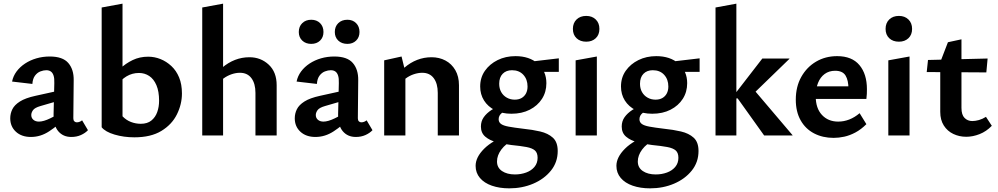

<svg xmlns="http://www.w3.org/2000/svg" viewBox="-20 -741 5457 1050"><path d="M370 8Q325 8 298.5 -23.5Q272 -55 273 -116L277 -286Q278 -312 273 -327.5Q268 -343 258 -350Q248 -357 233 -357Q218 -357 201 -350.5Q184 -344 171.5 -327.5Q159 -311 157 -282L46 -295Q52 -325 70.5 -350Q89 -375 117 -393.5Q145 -412 179.5 -422Q214 -432 252 -432Q323 -432 353.5 -396.5Q384 -361 383 -302L381 -94Q381 -83 386.5 -77.5Q392 -72 400 -72Q408 -72 415.5 -75Q423 -78 429 -83L461 -29Q446 -13 422.5 -2.5Q399 8 370 8ZM149 8Q98 8 67 -20.5Q36 -49 36 -94Q36 -120 47.5 -143.5Q59 -167 89 -186Q119 -205 174 -217L337 -253L342 -202L201 -161Q170 -152 160.5 -138.5Q151 -125 151 -112Q151 -96 162.5 -86Q174 -76 193 -76Q218 -76 255 -94Q292 -112 338 -136L340 -97Q296 -54 249 -23Q202 8 149 8Z M715 10Q657 10 606.5 -5Q556 -20 536 -45L650 -105Q670 -84 696 -74Q722 -64 750 -64Q786 -64 808 -82Q830 -100 840 -128.5Q850 -157 850 -190Q850 -241 835.5 -275Q821 -309 796 -325.5Q771 -342 740 -342Q703 -342 672 -323.5Q641 -305 620 -272L583 -302Q606 -336 636.5 -365Q667 -394 705.5 -412.5Q744 -431 790 -431Q825 -431 857.5 -418Q890 -405 917 -380Q944 -355 959.5 -317.5Q975 -280 975 -230Q975 -171 947.5 -115.5Q920 -60 862.5 -25Q805 10 715 10ZM536 -45V-700L650 -721V-105Z M1377 0V-233Q1377 -284 1355 -313.5Q1333 -343 1292 -343Q1270 -343 1246.5 -335Q1223 -327 1202.5 -312Q1182 -297 1170 -275L1133 -300Q1161 -342 1194.5 -370.5Q1228 -399 1265.5 -413.5Q1303 -428 1344 -428Q1406 -428 1449.5 -387.5Q1493 -347 1493 -275V0ZM1086 0V-700L1200 -721V0Z M1926 8Q1881 8 1854.5 -23.5Q1828 -55 1829 -116L1833 -286Q1834 -312 1829 -327.5Q1824 -343 1814 -350Q1804 -357 1789 -357Q1774 -357 1757 -350.5Q1740 -344 1727.5 -327.5Q1715 -311 1713 -282L1602 -295Q1608 -325 1626.5 -350Q1645 -375 1673 -393.5Q1701 -412 1735.5 -422Q1770 -432 1808 -432Q1879 -432 1909.5 -396.5Q1940 -361 1939 -302L1937 -94Q1937 -83 1942.5 -77.5Q1948 -72 1956 -72Q1964 -72 1971.5 -75Q1979 -78 1985 -83L2017 -29Q2002 -13 1978.5 -2.5Q1955 8 1926 8ZM1705 8Q1654 8 1623 -20.5Q1592 -49 1592 -94Q1592 -120 1603.5 -143.5Q1615 -167 1645 -186Q1675 -205 1730 -217L1893 -253L1898 -202L1757 -161Q1726 -152 1716.5 -138.5Q1707 -125 1707 -112Q1707 -96 1718.5 -86Q1730 -76 1749 -76Q1774 -76 1811 -94Q1848 -112 1894 -136L1896 -97Q1852 -54 1805 -23Q1758 8 1705 8ZM1682 -501Q1652 -501 1633 -519Q1614 -537 1614 -566Q1614 -596 1633 -614.5Q1652 -633 1682 -633Q1712 -633 1730.5 -614.5Q1749 -596 1749 -566Q1749 -537 1730.5 -519Q1712 -501 1682 -501ZM1880 -501Q1849 -501 1830 -519Q1811 -537 1811 -566Q1811 -596 1830 -614.5Q1849 -633 1880 -633Q1909 -633 1927.5 -614.5Q1946 -596 1946 -566Q1946 -537 1927.5 -519Q1909 -501 1880 -501Z M2374 0V-233Q2374 -284 2352 -313.5Q2330 -343 2289 -343Q2267 -343 2243 -335Q2219 -327 2199 -312Q2179 -297 2166 -275L2130 -300Q2158 -342 2191 -370.5Q2224 -399 2261.5 -413.5Q2299 -428 2340 -428Q2382 -428 2416 -410Q2450 -392 2470 -357.5Q2490 -323 2490 -275V0ZM2081 0V-411L2176 -432L2197 -346V0Z M2765 289Q2712 289 2670 274.5Q2628 260 2604.5 232Q2581 204 2581 166Q2581 119 2627.5 72.5Q2674 26 2767 -8L2793 20Q2745 45 2721.5 77Q2698 109 2698 142Q2698 176 2725.5 194.5Q2753 213 2796 213Q2829 213 2857.5 202.5Q2886 192 2903 171.5Q2920 151 2920 122Q2920 95 2905.5 82Q2891 69 2859 63Q2827 57 2776 52Q2735 47 2696.5 37Q2658 27 2634 6.5Q2610 -14 2610 -49Q2610 -78 2625.5 -100Q2641 -122 2668.5 -140Q2696 -158 2732 -174L2760 -144Q2744 -138 2725.5 -124Q2707 -110 2707 -89Q2707 -73 2719.5 -63.5Q2732 -54 2761.5 -48.5Q2791 -43 2841 -37Q2891 -32 2934 -22Q2977 -12 3003.5 12Q3030 36 3030 85Q3030 146 2993 192Q2956 238 2896 263.5Q2836 289 2765 289ZM2777 -119Q2725 -119 2686.5 -138.5Q2648 -158 2627 -191.5Q2606 -225 2606 -268Q2606 -317 2632 -354Q2658 -391 2701.5 -412.5Q2745 -434 2799 -434Q2875 -434 2921.5 -393Q2968 -352 2968 -286Q2968 -238 2944 -200.5Q2920 -163 2877 -141Q2834 -119 2777 -119ZM2795 -196Q2817 -196 2832.5 -205Q2848 -214 2856.5 -230Q2865 -246 2865 -268Q2865 -307 2842 -332Q2819 -357 2780 -357Q2748 -357 2729 -337.5Q2710 -318 2710 -283Q2710 -257 2721 -237.5Q2732 -218 2751.5 -207Q2771 -196 2795 -196ZM2868 -348 2857 -401 3036 -422V-348Z M3128 0V-411L3244 -432V0ZM3186 -513Q3153 -513 3133 -532Q3113 -551 3113 -583Q3113 -615 3133 -634.5Q3153 -654 3186 -654Q3218 -654 3238 -634.5Q3258 -615 3258 -583Q3258 -551 3238 -532Q3218 -513 3186 -513Z M3535 289Q3482 289 3440 274.5Q3398 260 3374.5 232Q3351 204 3351 166Q3351 119 3397.5 72.5Q3444 26 3537 -8L3563 20Q3515 45 3491.5 77Q3468 109 3468 142Q3468 176 3495.5 194.5Q3523 213 3566 213Q3599 213 3627.5 202.5Q3656 192 3673 171.5Q3690 151 3690 122Q3690 95 3675.5 82Q3661 69 3629 63Q3597 57 3546 52Q3505 47 3466.5 37Q3428 27 3404 6.5Q3380 -14 3380 -49Q3380 -78 3395.5 -100Q3411 -122 3438.5 -140Q3466 -158 3502 -174L3530 -144Q3514 -138 3495.5 -124Q3477 -110 3477 -89Q3477 -73 3489.5 -63.5Q3502 -54 3531.5 -48.5Q3561 -43 3611 -37Q3661 -32 3704 -22Q3747 -12 3773.5 12Q3800 36 3800 85Q3800 146 3763 192Q3726 238 3666 263.5Q3606 289 3535 289ZM3547 -119Q3495 -119 3456.5 -138.5Q3418 -158 3397 -191.5Q3376 -225 3376 -268Q3376 -317 3402 -354Q3428 -391 3471.5 -412.5Q3515 -434 3569 -434Q3645 -434 3691.5 -393Q3738 -352 3738 -286Q3738 -238 3714 -200.5Q3690 -163 3647 -141Q3604 -119 3547 -119ZM3565 -196Q3587 -196 3602.5 -205Q3618 -214 3626.5 -230Q3635 -246 3635 -268Q3635 -307 3612 -332Q3589 -357 3550 -357Q3518 -357 3499 -337.5Q3480 -318 3480 -283Q3480 -257 3491 -237.5Q3502 -218 3521.5 -207Q3541 -196 3565 -196ZM3638 -348 3627 -401 3806 -422V-348Z M4159 0 4014 -203H3999V-227L4149 -421H4297V-419L4068 -197L4083 -274L4314 -2V0ZM3893 0V-700L4007 -721V0Z M4539 13Q4479 13 4432 -11.5Q4385 -36 4358.5 -83Q4332 -130 4332 -196Q4332 -267 4362 -320.5Q4392 -374 4443 -404Q4494 -434 4558 -434Q4639 -434 4680 -385Q4721 -336 4721 -253Q4721 -242 4720.5 -227.5Q4720 -213 4718 -200H4620V-255Q4620 -302 4604 -328Q4588 -354 4547 -354Q4514 -354 4490 -336.5Q4466 -319 4453.5 -287.5Q4441 -256 4441 -214Q4441 -149 4475 -112.5Q4509 -76 4564 -76Q4595 -76 4624.5 -87.5Q4654 -99 4681 -122L4718 -62Q4689 -33 4658 -16.5Q4627 0 4597 6.5Q4567 13 4539 13ZM4388 -200 4401 -269H4705V-200Z M4838 0V-411L4954 -432V0ZM4896 -513Q4863 -513 4843 -532Q4823 -551 4823 -583Q4823 -615 4843 -634.5Q4863 -654 4896 -654Q4928 -654 4948 -634.5Q4968 -615 4968 -583Q4968 -551 4948 -532Q4928 -513 4896 -513Z M5264 7Q5226 7 5193.5 -8.5Q5161 -24 5141.5 -54.5Q5122 -85 5122 -129V-401L5164 -510L5238 -526V-151Q5238 -113 5255 -96Q5272 -79 5297 -79Q5314 -79 5333.5 -84.5Q5353 -90 5372 -102L5404 -53Q5374 -22 5337 -7.5Q5300 7 5264 7ZM5374 -345 5048 -347 5055 -413 5381 -421Z"/></svg>

Font: Ysabeau
Style: Bold
Weight: 700
Designer: Christian Thalmann (Catharsis Fonts)
Version: Version 2.000;gftools[0.9.27.dev2+g8671c4b]